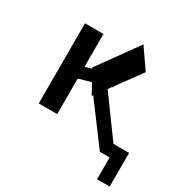

<svg xmlns="http://www.w3.org/2000/svg" viewBox="-190 -859 1135 1171"><g transform="rotate(30 377.0 -273.0)"><path d="M741 -83H631L433 -355L450 -379L458 -381L457 -388L583 -560L486 -700L286 -422L289 -415L243 -402V-633H113V-69H243V-319L328 -343L332 -338L370 -270L376 -278L583 0H652V154H741Z"/></g></svg>

Font: Montserrat-Alt1 Med
Style: Regular
Weight: 500
Designer: Differentunic
Foundry: Differentunic
Version: Version 7.222